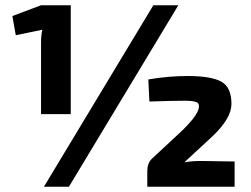

<svg xmlns="http://www.w3.org/2000/svg" viewBox="-20 -710 953 730"><path d="M249 -276H136V-547Q136 -576 141 -597L40 -576L27 -649L136 -690H249ZM242 0H147L563 -690H658ZM548 -324 544 -408Q621 -421 693 -421Q783 -421 821.5 -399.5Q860 -378 860 -315Q860 -260 787 -191L681 -93Q710 -98 743 -98L872 -96V0H540V-59Q540 -89 557 -106L657 -199Q730 -266 736 -300Q739 -317 726 -322Q713 -327 683 -327Q636 -327 548 -324Z"/></svg>

Font: Exo 2.0
Style: Bold
Weight: 700
Designer: Natanael Gama
Version: Version 1.001;PS 001.001;hotconv 1.0.70;makeotf.lib2.5.58329